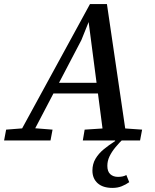

<svg xmlns="http://www.w3.org/2000/svg" viewBox="-51 -687 760 939"><path d="M-31 0 -21 -53 81 -61H105L206 -53L196 0ZM25 0 389 -667H472L570 0H458L382 -583H384L347 -491L90 0ZM192 -230 201 -282H478L474 -230ZM354 0 363 -53 486 -61H530L644 -53L634 0ZM499 232Q452 232 426.5 209Q401 186 401 147Q401 115 416 89.5Q431 64 456.5 43Q482 22 512 3V-11H555Q531 12 513 34Q495 56 484.5 78Q474 100 474 124Q474 152 488.5 165Q503 178 526 178Q537 178 547.5 176Q558 174 567 169L581 204Q564 216 544 224Q524 232 499 232Z"/></svg>

Font: Source Serif 4 Medium
Style: Italic
Weight: 500
Italic angle: -12°
Designer: Frank Grießhammer
Foundry: Adobe Systems Incorporated
Version: Version 4.004;hotconv 1.0.116;makeotfexe 2.5.65601